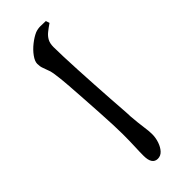

<svg xmlns="http://www.w3.org/2000/svg" viewBox="57 -801 887 887"><g transform="rotate(45 500.0 -358.0)"><path d="M204 -271Q187 -271 165 -287Q143 -303 124.5 -326.5Q106 -350 97 -371Q91 -387 91 -404.5Q91 -422 92 -439L110 -445Q123 -426 135 -411Q147 -396 162.5 -387.5Q178 -379 202 -379Q227 -379 267.5 -380.5Q308 -382 357 -384.5Q406 -387 456.5 -390Q507 -393 552.5 -396Q598 -399 631 -401.5Q664 -404 678 -404Q728 -408 758.5 -412.5Q789 -417 808 -417Q833 -417 856 -409Q879 -401 893.5 -387.5Q908 -374 908 -355Q908 -337 894 -327.5Q880 -318 851 -318Q823 -318 792.5 -319.5Q762 -321 711 -321Q690 -321 651 -319.5Q612 -318 564 -315Q516 -312 468.5 -309Q421 -306 380.5 -303Q340 -300 317 -297Q285 -294 266 -287.5Q247 -281 234 -276Q221 -271 204 -271Z"/></g></svg>

Font: Noto Serif TC SemiBold
Style: Regular
Weight: 600
Version: Version 2.002-H1;hotconv 1.1.0;makeotfexe 2.6.0